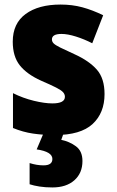

<svg xmlns="http://www.w3.org/2000/svg" viewBox="-20 -583 513 843"><path d="M439 -170Q439 -87 386.5 -38.5Q334 10 221 10Q169 10 125 3.5Q81 -3 37 -21V-174Q81 -152 128.5 -140.5Q176 -129 210 -129Q265 -129 265 -158Q265 -169 257 -178Q249 -187 226.5 -198.5Q204 -210 160 -229Q98 -257 67 -296Q36 -335 36 -400Q36 -480 92.5 -521.5Q149 -563 246 -563Q297 -563 341.5 -551Q386 -539 433 -516L385 -393Q350 -411 313.5 -422.5Q277 -434 250 -434Q208 -434 208 -410Q208 -400 215.5 -392.5Q223 -385 244 -374.5Q265 -364 307 -345Q371 -316 405 -277.5Q439 -239 439 -170ZM342 124Q342 177 306.5 208.5Q271 240 210 240Q179 240 153.5 236Q128 232 110 226V133Q126 138 141 140.5Q156 143 171 143Q210 143 210 115Q210 83 141 73L172 0H260L249 31Q284 38 313 59Q342 80 342 124Z"/></svg>

Font: Noto Sans Ethiopic SemiCondensed Black
Style: Regular
Weight: 900
Width: 4
Designer: Monotype Design Team
Foundry: Monotype Imaging Inc.
Version: Version 2.102; ttfautohint (v1.8.4.7-5d5b)